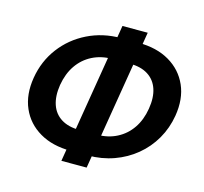

<svg xmlns="http://www.w3.org/2000/svg" viewBox="-113 -889 1113 1050"><g transform="rotate(15 443.5 -363.5)"><path d="M356 -30.3Q253.4 -30.3 180.7 -72.8Q107.9 -115.2 75 -190.4Q42 -265.6 58.1 -363.8Q74.2 -461.4 131.1 -536.9Q188 -612.3 274.2 -654.8Q360.4 -697.3 463.4 -697.3H562Q665.5 -697.3 738 -654.8Q810.5 -612.3 843.5 -537.4Q876.5 -462.4 860.4 -364.3Q848.1 -291 812.7 -229.7Q777.3 -168.5 723.1 -123.8Q668.9 -79.1 600.8 -54.7Q532.7 -30.3 455.1 -30.3ZM373.5 -152.8H472.7Q535.6 -152.8 585.4 -178.5Q635.3 -204.1 667.5 -251.2Q699.7 -298.3 710.4 -363.8Q721.2 -429.2 705.3 -476.3Q689.5 -523.4 648.9 -549.1Q608.4 -574.7 545.4 -574.7H445.8Q383.8 -574.7 333.7 -549.3Q283.7 -523.9 251.2 -476.8Q218.8 -429.7 207.5 -363.3Q197.3 -297.9 213.4 -250.7Q229.5 -203.6 270.3 -178.2Q311 -152.8 373.5 -152.8ZM321.8 35.6 453.6 -763.2H596.7L464.8 35.6Z"/></g></svg>

Font: Inter 18pt
Style: Bold Italic
Weight: 700
Italic angle: -9.3988°
Designer: Rasmus Andersson
Foundry: rsms
Version: Version 4.001;git-66647c0bb